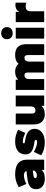

<svg xmlns="http://www.w3.org/2000/svg" viewBox="1186 -1936 760 3172"><g transform="rotate(-90 1566.0 -350.0)"><path d="M195 10C267 10 304 -2 344 -39V0H514V-286C514 -421 427 -480 270 -480C203 -480 131 -463 60 -420L112 -295C175 -324 216 -335 255 -335C287 -335 318 -324 329 -293L195 -277C104 -266 26 -233 26 -134C26 -35 104 10 195 10ZM257 -121C224 -121 208 -129 208 -146C208 -163 224 -173 257 -178L334 -189V-180C334 -148 301 -121 257 -121Z M795 10C947 10 1024 -62 1024 -161C1024 -238 969 -289 865 -308L820 -316C789 -321 783 -327 783 -335C783 -347 796 -353 822 -353C858 -353 912 -333 956 -313L1009 -430C949 -462 883 -480 815 -480C663 -480 601 -402 601 -309C601 -232 651 -189 755 -170L800 -162C831 -157 842 -150 842 -138C842 -126 829 -117 798 -117C766 -117 707 -134 642 -171L586 -48C651 -9 721 10 795 10Z M1266 10C1331 10 1375 -11 1404 -46V0H1574V-470H1394V-223C1394 -167 1364 -144 1325 -144C1292 -144 1276 -166 1276 -203V-470H1096V-174C1096 -49 1162 10 1266 10Z M2422 0V-296C2422 -419 2362 -480 2243 -480C2176 -480 2127 -461 2098 -422C2070 -461 2022 -480 1969 -480C1908 -480 1865 -461 1836 -429V-470H1666V0H1846V-247C1846 -303 1871 -326 1910 -326C1943 -326 1954 -304 1954 -267V0H2134V-247C2134 -303 2159 -326 2198 -326C2231 -326 2242 -304 2242 -267V0Z M2694 0V-470H2514V0ZM2604 -520C2665 -520 2704 -559 2704 -615C2704 -671 2665 -710 2604 -710C2543 -710 2504 -671 2504 -615C2504 -559 2543 -520 2604 -520Z M2966 0V-227C2966 -283 3001 -306 3046 -306C3067 -306 3088 -302 3108 -298V-470C3100 -474 3088 -476 3071 -476C3024 -476 2984 -461 2956 -410V-470H2786V0Z"/></g></svg>

Font: Gantari Black
Style: Regular
Weight: 900
Designer: Anugrah Pasau
Foundry: Lafontype
Version: Version 1.000